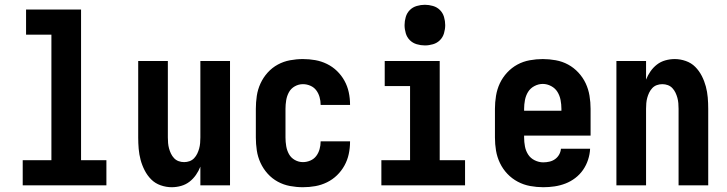

<svg xmlns="http://www.w3.org/2000/svg" viewBox="-20 -775 3040 803"><path d="M75 0V-105H195V-630H89V-735H319V-105H425V0Z M698 8Q675 8 652 0Q629 -8 612.5 -24.5Q596 -41 585 -62.5Q574 -84 568 -106.5Q562 -129 560 -152.5Q558 -176 558 -200V-520H682V-200Q682 -188 683 -176.5Q684 -165 687 -154Q690 -143 695 -132.5Q700 -122 708 -113.5Q716 -105 727 -101Q738 -97 750 -97Q762 -97 773 -101Q784 -105 792 -113.5Q800 -122 805 -132.5Q810 -143 813 -154Q816 -165 817 -176.5Q818 -188 818 -200V-520H942V0H818V-78Q811 -60 799.5 -43.5Q788 -27 772.5 -15Q757 -3 737.5 2.5Q718 8 698 8Z M1247 8Q1220 8 1193 3Q1166 -2 1142 -15Q1118 -28 1099.5 -48.5Q1081 -69 1069.5 -94Q1058 -119 1054 -146Q1050 -173 1050 -200V-320Q1050 -347 1054 -374Q1058 -401 1069.5 -426Q1081 -451 1099.5 -471.5Q1118 -492 1142 -505Q1166 -518 1193 -523Q1220 -528 1247 -528Q1273 -528 1298.5 -523.5Q1324 -519 1347.5 -507.5Q1371 -496 1389.5 -478Q1408 -460 1420.5 -437.5Q1433 -415 1438.5 -389.5Q1444 -364 1444 -338V-336H1321V-337Q1321 -353 1316.5 -369Q1312 -385 1302.5 -397.5Q1293 -410 1278 -416.5Q1263 -423 1247 -423Q1229 -423 1213 -414Q1197 -405 1188.5 -389.5Q1180 -374 1177 -356Q1174 -338 1174 -320V-200Q1174 -182 1177 -164Q1180 -146 1188.5 -130.5Q1197 -115 1213 -106Q1229 -97 1247 -97Q1263 -97 1278 -103.5Q1293 -110 1302.5 -122.5Q1312 -135 1316.5 -151Q1321 -167 1321 -183V-184H1444V-182Q1444 -156 1438.5 -130.5Q1433 -105 1420.5 -82.5Q1408 -60 1389.5 -42Q1371 -24 1347.5 -12.5Q1324 -1 1298.5 3.5Q1273 8 1247 8Z M1575 0V-105H1695V-415H1589V-520H1819V-105H1925V0ZM1757 -585Q1740 -585 1723 -590Q1706 -595 1694 -607Q1682 -619 1677 -636Q1672 -653 1672 -670Q1672 -687 1677 -704Q1682 -721 1694 -733Q1706 -745 1723 -750Q1740 -755 1757 -755Q1774 -755 1791 -750Q1808 -745 1820 -733Q1832 -721 1837 -704Q1842 -687 1842 -670Q1842 -653 1837 -636Q1832 -619 1820 -607Q1808 -595 1791 -590Q1774 -585 1757 -585Z M2252 8Q2225 8 2197.5 3Q2170 -2 2145.5 -15Q2121 -28 2102 -48Q2083 -68 2071 -93Q2059 -118 2054.5 -145Q2050 -172 2050 -200V-320Q2050 -347 2054.5 -374.5Q2059 -402 2070.5 -426.5Q2082 -451 2101 -471.5Q2120 -492 2144 -505Q2168 -518 2195.5 -523Q2223 -528 2250 -528Q2277 -528 2304.5 -523Q2332 -518 2356 -505Q2380 -492 2399 -471.5Q2418 -451 2429.5 -426.5Q2441 -402 2445.5 -374.5Q2450 -347 2450 -320V-208H2172V-200Q2172 -181 2175.5 -162.5Q2179 -144 2189 -128.5Q2199 -113 2216.5 -104.5Q2234 -96 2252 -96Q2265 -96 2278 -99Q2291 -102 2301.5 -109.5Q2312 -117 2318.5 -128.5Q2325 -140 2326 -153H2448Q2447 -130 2439.5 -107Q2432 -84 2418.5 -64.5Q2405 -45 2386 -30.5Q2367 -16 2345 -7.5Q2323 1 2299.5 4.5Q2276 8 2252 8ZM2172 -312H2328V-320Q2328 -338 2324.5 -356.5Q2321 -375 2311.5 -390.5Q2302 -406 2285 -415Q2268 -424 2250 -424Q2232 -424 2215 -415Q2198 -406 2188.5 -390.5Q2179 -375 2175.5 -356.5Q2172 -338 2172 -320Z M2558 0V-520H2682V-442Q2689 -460 2700.5 -476.5Q2712 -493 2727.5 -505Q2743 -517 2762.5 -522.5Q2782 -528 2802 -528Q2825 -528 2848 -520Q2871 -512 2887.5 -495.5Q2904 -479 2915 -457.5Q2926 -436 2932 -413.5Q2938 -391 2940 -367.5Q2942 -344 2942 -320V0H2818V-320Q2818 -332 2817 -343.5Q2816 -355 2813 -366Q2810 -377 2805 -387.5Q2800 -398 2792 -406.5Q2784 -415 2773 -419Q2762 -423 2750 -423Q2738 -423 2727 -419Q2716 -415 2708 -406.5Q2700 -398 2695 -387.5Q2690 -377 2687 -366Q2684 -355 2683 -343.5Q2682 -332 2682 -320V0Z"/></svg>

Font: Iosevka SS18 Extrabold
Style: Regular
Weight: 800
Monospace: yes
Designer: Belleve Invis
Foundry: Belleve Invis
Version: Version 25.1.1; ttfautohint (v1.8.4)